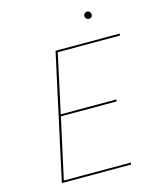

<svg xmlns="http://www.w3.org/2000/svg" viewBox="-120 -893 803 976"><g transform="rotate(-15 282.0 -404.5)"><path d="M432 -771Q424 -771 418.5 -776.5Q413 -782 413 -790Q413 -798 418.5 -803.5Q424 -809 432 -809Q440 -809 445.5 -803.5Q451 -798 451 -790Q451 -771 432 -771ZM562 -648H235L168 -339H461L459 -329H166L96 -10H449L447 0H83L226 -658H564Z"/></g></svg>

Font: EauTestInfant Hairline
Style: Italic
Weight: 250
Italic angle: -12°
Designer: Christian Thalmann (Catharsis Fonts)
Version: Version 0.001;PS 000.001;hotconv 1.0.88;makeotf.lib2.5.64775